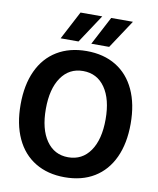

<svg xmlns="http://www.w3.org/2000/svg" viewBox="-98 -993 887 1079"><g transform="rotate(10 345.0 -453.5)"><path d="M31 0ZM31 -350Q31 -462 68.5 -543Q106 -624 177 -667Q248 -710 345 -710Q443 -710 513.5 -667Q584 -624 621.5 -543Q659 -462 659 -350Q659 -238 621.5 -157Q584 -76 513.5 -33Q443 10 345 10Q248 10 177 -33Q106 -76 68.5 -157Q31 -238 31 -350ZM516 -350Q516 -465 470.5 -530.5Q425 -596 345 -596Q266 -596 220.5 -530.5Q175 -465 175 -350Q175 -235 220.5 -169.5Q266 -104 345 -104Q425 -104 470.5 -169.5Q516 -235 516 -350ZM273 -917H397L290 -755H188ZM448 -917H572L465 -755H363Z"/></g></svg>

Font: Sarabun
Style: Bold
Weight: 700
Designer: Suppakit Chalermlarp | Katatrad Co.,Ltd.
Foundry: Cadson Demak Co.,Ltd.
Version: Version 1.000; ttfautohint (v1.6)